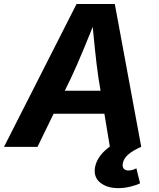

<svg xmlns="http://www.w3.org/2000/svg" viewBox="-42 -748 808 978"><path d="M-21.6 0 347.9 -727.5H542.8L677.4 0H517.7L459.5 -351Q450 -416.5 441.4 -498.6Q432.8 -580.8 424.7 -676.2H457.1Q419.1 -582.8 385.4 -500.9Q351.6 -418.9 319.8 -351L149 0ZM161.8 -168.8 181 -285.8H569.1L549.8 -168.8ZM559.7 210.3Q503.5 210.3 468.7 182.4Q433.8 154.5 441.9 104.8Q447.5 72.5 470.2 43.2Q493 14 526.9 -7.8L677.4 0Q634.6 18.6 611.4 38.8Q588.1 59 583.5 84.3Q580.6 101.5 588.2 111Q595.8 120.4 613 120.4Q624.2 120.4 634.3 117.1Q644.4 113.8 652.6 109.1L671.5 185.6Q651.9 195.7 620.9 203Q590 210.3 559.7 210.3Z"/></svg>

Font: Adwaita Sans
Style: Italic
Weight: 400
Italic angle: -9.39999°
Designer: Rasmus Andersson
Foundry: rsms
Version: Version 4.001;git-9221beed3